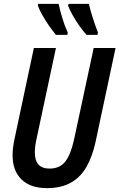

<svg xmlns="http://www.w3.org/2000/svg" viewBox="-20 -962 617 992"><path d="M222 10Q137 10 91 -35Q45 -80 45 -160Q45 -198 55 -244L155 -714H269L168 -241Q164 -223 162 -205.5Q160 -188 160 -174Q160 -91 236 -91Q289 -91 317.5 -127.5Q346 -164 363 -243L464 -714H577L474 -230Q458 -156 428 -102Q398 -48 347.5 -19Q297 10 222 10ZM427 -782Q408 -803 389 -830Q370 -857 355 -884Q340 -911 332 -932L334 -942H439Q455 -875 486 -794L484 -782ZM269 -782Q252 -802 233 -829.5Q214 -857 198.5 -884.5Q183 -912 176 -932L177 -942H283Q290 -908 302.5 -867Q315 -826 330 -794L328 -782Z"/></svg>

Font: Noto Sans Condensed SemiBold
Style: Italic
Weight: 600
Width: 3
Italic angle: -12°
Designer: Monotype Design Team
Foundry: Monotype Imaging Inc.
Version: Version 2.013; ttfautohint (v1.8.4.7-5d5b)